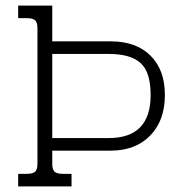

<svg xmlns="http://www.w3.org/2000/svg" viewBox="-20 -667 655 687"><path d="M45 -45H76Q98 -45 106 -53Q114 -61 114 -81V-566Q114 -586 106 -594Q98 -602 76 -602H45V-647H167V-519H377Q467 -519 518.5 -468Q570 -417 570 -327Q570 -236 517.5 -182Q465 -128 376 -128H167V-81Q167 -61 175 -53Q183 -45 205 -45H236V0H45ZM369 -173Q519 -173 519 -327Q519 -409 483 -441.5Q447 -474 369 -474H167V-173Z"/></svg>

Font: Pridi ExtraLight
Style: Regular
Weight: 275
Designer: Katatrad Team
Foundry: CadsonDemak
Version: Version 1.001